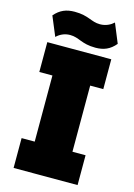

<svg xmlns="http://www.w3.org/2000/svg" viewBox="-133 -964 721 1032"><g transform="rotate(15 228.0 -448.0)"><path d="M50 0H406V-166H333V-534H406V-700H50V-534H123V-166H50ZM39 -846 84 -738C100 -754 126 -769 159 -769C210 -769 228 -738 307 -738C353 -738 387 -752 418 -789L374 -896C357 -880 331 -866 298 -866C248 -866 229 -896 151 -896C104 -896 70 -882 39 -846Z"/></g></svg>

Font: Finlandica Black
Style: Regular
Weight: 900
Designer: Niklas Ekholm, Juho Hiilivirta, Jaakko Suomalainen
Foundry: Helsinki Type Studio
Version: Version 2.000;Glyphs 3.2 (3202)